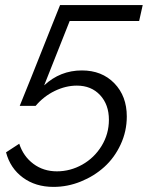

<svg xmlns="http://www.w3.org/2000/svg" viewBox="-20 -730 585 760"><path d="M3.9 -127 56.2 -161.1Q72.3 -111.3 112.1 -81.5Q151.9 -51.8 205.1 -51.8Q258.3 -51.8 305.7 -78.4Q353 -105 382.1 -152.3Q411.1 -199.7 411.1 -255.9Q411.1 -315.9 376.2 -353.5Q341.3 -391.1 284.2 -391.1Q240.2 -391.1 196.5 -369.9Q152.8 -348.6 121.1 -311H58.1Q64.5 -325.7 104.5 -425.8Q144.5 -525.9 180.9 -617.9Q217.3 -710 217.8 -710H544.9L530.8 -647H255.9L154.8 -392.1Q218.3 -451.2 304.2 -451.2Q383.3 -451.2 432.6 -400.4Q481.9 -349.6 481.9 -269Q481.9 -210.4 457.5 -158Q433.1 -105.5 392.8 -69.1Q352.5 -32.7 300 -11.5Q247.6 9.8 191.9 9.8Q120.6 9.8 70.6 -27.1Q20.5 -64 3.9 -127Z"/></svg>

Font: Rawline
Style: Italic
Weight: 400
Italic angle: -12°
Designer: Matt McInerney, Pablo Impallari, Rodrigo Fuenzalida
Foundry: Matt McInerney, Pablo Impallari, Rodrigo Fuenzalida
Version: Version 4.020;PS 004.020;hotconv 1.0.88;makeotf.lib2.5.64775